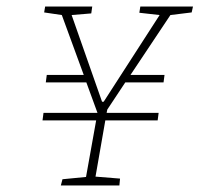

<svg xmlns="http://www.w3.org/2000/svg" viewBox="-20 -567 612 587"><path d="M501 -521 379 -338H483L480 -315H363L308 -232L306 -222H465L462 -199H302L272 -27L347 -21L345 0H166L171 -19L243 -26L274 -199H110L113 -222H278L244 -315H120L123 -338H236L169 -521L115 -529L118 -547H262L259 -526L199 -521L292 -256H297L468 -521L406 -528L409 -547H570L566 -529Z"/></svg>

Font: Grenze Thin
Style: Italic
Weight: 250
Italic angle: -10°
Designer: Renata Polastri
Foundry: Omnibus-Type
Version: Version 1.002; ttfautohint (v1.8)